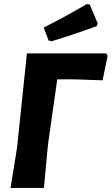

<svg xmlns="http://www.w3.org/2000/svg" viewBox="-20 -919 552 949"><path d="M409 -899 424 -896 463 -803 458 -790Q338 -746 235 -715L220 -719L196 -783Q308 -839 409 -899ZM505 -655 512 -643 487 -522 342 -527H263L217 -203L197 10H32L64 -187L113 -655Z"/></svg>

Font: Alegreya Sans ExtraBold
Style: Italic
Weight: 800
Italic angle: -7°
Designer: Juan Pablo del Peral
Foundry: Huerta Tipografica
Version: Version 2.007